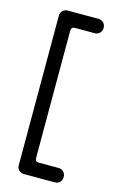

<svg xmlns="http://www.w3.org/2000/svg" viewBox="-114 -779 513 827"><g transform="rotate(15 142.5 -365.5)"><path d="M219 -1H81Q68 -1 59 -9.5Q50 -18 50 -31V-699Q50 -712 59 -721Q68 -730 81 -730H219Q232 -730 241 -721Q250 -712 250 -698Q250 -684 241 -675Q232 -666 219 -666H132Q122 -666 118 -661.5Q114 -657 114 -646V-85Q114 -73 118 -69Q122 -65 132 -65H219Q232 -65 241 -56Q250 -47 250 -33Q250 -18 241 -9.5Q232 -1 219 -1Z"/></g></svg>

Font: Gardens CM
Style: Regular
Weight: 400
Designer: Created by: Aleksander Shevchuk, 2010. Modifed by: Daren Olsen, 2020.
Foundry: High-Logic / FontCreator v.13.0.0 build 2663 (64-bit)
Version: Version 3.003 Ukrainian, initial release